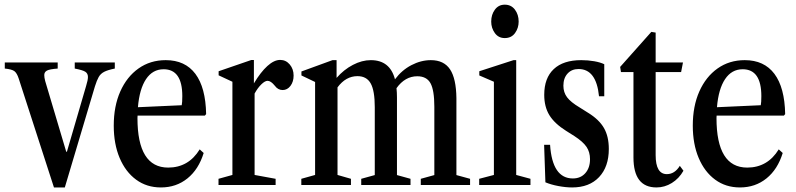

<svg xmlns="http://www.w3.org/2000/svg" viewBox="-28 -792 3410 822"><path d="M203 10.5 52 -456Q44.5 -479 33.8 -487.2Q23 -495.5 -7.5 -498.5V-524.5H219V-498.5Q184.5 -496 173 -489.8Q161.5 -483.5 161.5 -470.5Q161.5 -460 165.5 -445L255.5 -142.5H258.5L340.5 -423.5Q348.5 -449 348.5 -462.5Q348.5 -477.5 337.2 -484.8Q326 -492 292 -498.5V-524.5H463.5V-498.5Q433.5 -492.5 418 -484.5Q402.5 -476.5 394.5 -462.2Q386.5 -448 378.5 -422.5L249.5 10.5Z M661 10.5Q600 10.5 554.8 -22.8Q509.5 -56 484.2 -115.8Q459 -175.5 459 -254Q459 -337.5 487 -400.5Q515 -463.5 565.2 -499Q615.5 -534.5 681.5 -534.5Q764.5 -534.5 808.5 -475.8Q852.5 -417 854.5 -303.5L849 -297H561Q560.5 -292 560.5 -286.5Q560.5 -74.5 692 -74.5Q779 -74.5 827 -152.5L844 -137Q822.5 -67 774.5 -28.2Q726.5 10.5 661 10.5ZM672.5 -495.5Q625.5 -495.5 597.2 -453.2Q569 -411 562.5 -333L750 -341.5Q752.5 -353 752.5 -380.5Q752.5 -495.5 672.5 -495.5Z M907.5 0V-26.5L967 -43V-442L908 -469.5V-487L1047.5 -535H1059V-435Q1088 -483.5 1116.8 -509.5Q1145.5 -535.5 1171.5 -535.5Q1196 -535.5 1212.5 -516Q1229 -496.5 1229 -468.5Q1229 -442 1215.5 -424.2Q1202 -406.5 1182 -406.5Q1162 -406.5 1148.5 -425Q1131.5 -446 1117.5 -446Q1106.5 -446 1091 -431Q1075.5 -416 1062 -391.5V-43L1152 -26.5V0Z M1262 0V-26.5L1321 -43V-441L1262.5 -469V-486L1395.5 -534.5H1413V-458.5Q1444 -494 1482.8 -514.2Q1521.5 -534.5 1559.5 -534.5Q1641.5 -534.5 1663 -452.5Q1692.5 -492 1733.5 -513.2Q1774.5 -534.5 1816.5 -534.5Q1872.5 -534.5 1898.8 -495Q1925 -455.5 1926 -371.5V-42.5L1984.5 -26.5V0H1773.5V-26.5L1831.5 -42.5V-335Q1831.5 -406 1815 -435.8Q1798.5 -465.5 1758.5 -465.5Q1706 -465.5 1669.5 -414.5Q1671.5 -396 1671.5 -374.5V-42.5L1729.5 -26.5V0H1518.5V-26.5L1576.5 -42.5V-333Q1576.5 -404 1559 -435Q1541.5 -466 1502.5 -466Q1452.5 -466 1417 -418V-43L1474.5 -26.5V0Z M2133 -629Q2106 -629 2090.5 -650.5Q2075 -672 2075 -699.5Q2075 -729.5 2090.8 -750.8Q2106.5 -772 2133 -772Q2160.5 -772 2176.5 -750.8Q2192.5 -729.5 2192.5 -699.5Q2192.5 -672 2177 -650.5Q2161.5 -629 2133 -629ZM2023.5 0V-26.5L2086.5 -43V-442L2024 -469V-487L2170.5 -534.5H2182V-43L2243 -26.5V0Z M2421.5 10.5Q2394.5 10.5 2362.5 4.5Q2330.5 -1.5 2307 -11.5L2301.5 -172H2327Q2336.5 -28 2424.5 -28Q2458 -28 2478 -50.8Q2498 -73.5 2498 -110.5Q2498 -141 2483 -163.2Q2468 -185.5 2431 -209.5L2396 -231.5Q2346 -263 2324 -299Q2302 -335 2302 -386Q2302 -458 2342.8 -496.2Q2383.5 -534.5 2460.5 -534.5Q2489.5 -534.5 2516.2 -529.8Q2543 -525 2559 -517V-380H2536.5Q2525 -496.5 2449 -496.5Q2419.5 -496.5 2401.8 -477Q2384 -457.5 2384 -425Q2384 -396.5 2399.8 -375.5Q2415.5 -354.5 2453.5 -332L2490 -309Q2536.5 -280.5 2557.5 -244.2Q2578.5 -208 2578.5 -154.5Q2578.5 -78 2536.8 -33.8Q2495 10.5 2421.5 10.5Z M2782.5 10.5Q2684 10.5 2684 -118V-483.5H2630.5L2627 -505.5L2760.5 -655.5L2779 -652.5V-524.5H2896L2888 -483.5H2779V-128Q2779 -46.5 2827 -46.5Q2860.5 -46.5 2882.5 -82L2898 -61Q2879 -27.5 2848.2 -8.5Q2817.5 10.5 2782.5 10.5Z M3140 10.5Q3079 10.5 3033.8 -22.8Q2988.5 -56 2963.2 -115.8Q2938 -175.5 2938 -254Q2938 -337.5 2966 -400.5Q2994 -463.5 3044.2 -499Q3094.5 -534.5 3160.5 -534.5Q3243.5 -534.5 3287.5 -475.8Q3331.5 -417 3333.5 -303.5L3328 -297H3040Q3039.5 -292 3039.5 -286.5Q3039.5 -74.5 3171 -74.5Q3258 -74.5 3306 -152.5L3323 -137Q3301.5 -67 3253.5 -28.2Q3205.5 10.5 3140 10.5ZM3151.5 -495.5Q3104.5 -495.5 3076.2 -453.2Q3048 -411 3041.5 -333L3229 -341.5Q3231.5 -353 3231.5 -380.5Q3231.5 -495.5 3151.5 -495.5Z"/></svg>

Font: Libre Caslon Condensed Medium
Style: Regular
Weight: 500
Designer: Pablo Impallari, Rodrigo Fuenzalida, Katja Schimmel, Ertekin Erdin
Foundry: Pablo Impallari, Rodrigo Fuenzalida
Version: Version 2.000; ttfautohint (v1.8.4.7-5d5b);gftools[0.9.33]